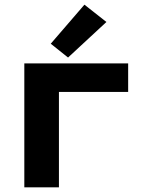

<svg xmlns="http://www.w3.org/2000/svg" viewBox="-20 -801 616 821"><path d="M84 0H232V-408H528V-530H84ZM271 -555 435 -707 341 -781 197 -614Z"/></svg>

Font: Iosevka Sparkle Heavy
Style: Regular
Weight: 900
Designer: Belleve Invis
Foundry: Belleve Invis
Version: Version 4.5.0; ttfautohint (v1.8.3)